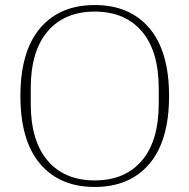

<svg xmlns="http://www.w3.org/2000/svg" viewBox="-20 -730 752 762"><path d="M356 -14Q476 -14 543 -92.5Q610 -171 610 -319V-379Q610 -527 543 -605.5Q476 -684 356 -684Q236 -684 169 -605.5Q102 -527 102 -379V-319Q102 -171 169 -92.5Q236 -14 356 -14ZM356 12Q217 12 139 -80Q61 -172 61 -349Q61 -526 139 -618Q217 -710 356 -710Q495 -710 573 -618Q651 -526 651 -349Q651 -172 573 -80Q495 12 356 12Z"/></svg>

Font: IBM Plex Serif ExtLt
Style: Regular
Weight: 200
Designer: Mike Abbink, Paul van der Laan, Pieter van Rosmalen
Foundry: Bold Monday
Version: Version 3.001